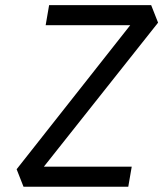

<svg xmlns="http://www.w3.org/2000/svg" viewBox="-20 -713 626 733"><path d="M69.8 0 43.5 -66.9 477.1 -616.7H154.3L167.5 -693.4H557.1L583.5 -626.5L147.5 -76.7H482.9L469.7 0Z"/></svg>

Font: Cascadia Mono PL SemiLight
Style: Italic
Weight: 350
Italic angle: -10°
Monospace: yes
Designer: Aaron Bell
Foundry: Saja Typeworks
Version: Version 2404.023; ttfautohint (v1.8.4)